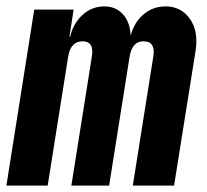

<svg xmlns="http://www.w3.org/2000/svg" viewBox="-26 -580 646 600"><path d="M-6 0 81 -550H204L191 -465H193Q203 -507 232 -533.5Q261 -560 300 -560Q336 -560 358.5 -535Q381 -510 382 -468Q393 -510 422.5 -535Q452 -560 491 -560Q540 -560 567.5 -521Q595 -482 585 -420L518 0H389L453 -403Q461 -451 422 -451Q387 -451 379 -403L315 0H197L261 -403Q269 -451 232 -451Q195 -451 187 -403L123 0Z"/></svg>

Font: JetBrains Mono NL ExtraBold
Style: Italic
Weight: 800
Italic angle: -9°
Monospace: yes
Designer: Philipp Nurullin, Konstantin Bulenkov
Foundry: JetBrains
Version: Version 2.305; ttfautohint (v1.8.4.7-5d5b)